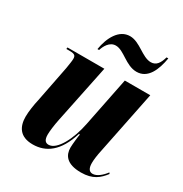

<svg xmlns="http://www.w3.org/2000/svg" viewBox="-177 -890 981 1032"><g transform="rotate(30 313.5 -373.5)"><path d="M458 -608C528 -608 558 -679 571 -756H560C549 -716 532 -691 499 -691C445 -691 396 -757 334 -757C266 -757 228 -684 216 -609H226C234 -635 254 -675 293 -675C344 -675 391 -608 458 -608ZM470 10C544 10 578 -21 608 -60L603 -67C582 -39 554 -15 528 -15C507 -15 496 -31 496 -64C496 -84 500 -114 507 -146L586 -536H428L367 -232C347 -129 297 -32 245 -32C225 -32 214 -45 214 -78C214 -98 219 -139 227 -177L301 -536H72L71 -526H91C125 -526 130 -517 130 -498C130 -486 127 -469 122 -437L78 -213C70 -179 63 -133 63 -102C63 -42 88 9 170 9C252 9 319 -38 358 -164H364C361 -152 355 -97 355 -78C355 -33 379 10 470 10Z"/></g></svg>

Font: Noto Serif Display Condensed ExtraBold
Style: Italic
Weight: 800
Width: 3
Italic angle: -12°
Designer: Monotype Design Team
Foundry: Monotype Imaging Inc.
Version: Version 2.009